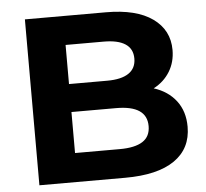

<svg xmlns="http://www.w3.org/2000/svg" viewBox="-51 -754 866 807"><g transform="rotate(-5 382.5 -350.0)"><path d="M725 -191Q725 -99 653.5 -49.5Q582 0 445 0H83V-700H425Q553 -700 621.5 -651Q690 -602 690 -518Q690 -467 665.5 -427Q641 -387 597 -364Q657 -345 691 -300.5Q725 -256 725 -191ZM244 -578V-413H405Q465 -413 496 -434Q527 -455 527 -496Q527 -537 496 -557.5Q465 -578 405 -578ZM562 -208Q562 -295 433 -295H244V-122H433Q497 -122 529.5 -143Q562 -164 562 -208Z"/></g></svg>

Font: Idrija
Style: Bold
Weight: 700
Designer: Julieta Ulanovsky
Foundry: Julieta Ulanovsky
Version: Version 7.200